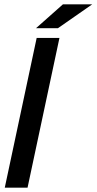

<svg xmlns="http://www.w3.org/2000/svg" viewBox="-20 -865 445 885"><path d="M2 0 149 -690H254L107 0ZM146 -735 270 -845H405L247 -735Z"/></svg>

Font: Radio Canada Big
Style: Italic
Weight: 400
Italic angle: -12°
Designer: Étienne Aubert Bonn
Foundry: Coppers and Brasses
Version: Version 1.001